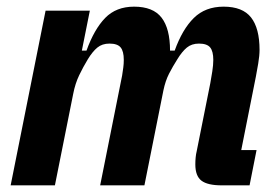

<svg xmlns="http://www.w3.org/2000/svg" viewBox="-20 -557 836 577"><path d="M12 0 117 -525H250L226 -405H240Q263 -469 296 -503Q329 -537 383 -537Q440 -537 465.5 -504Q491 -471 491 -405H505Q528 -469 562.5 -503Q597 -537 652 -537Q709 -537 734.5 -504.5Q760 -472 760 -407Q760 -390 756 -366Q752 -342 749 -327L705 -106H751L730 0H646Q604 0 585.5 -14Q567 -28 567 -63Q567 -74 568 -84Q569 -94 571 -102L612 -307Q615 -323 618 -342.5Q621 -362 621 -377Q621 -403 611.5 -414.5Q602 -426 578 -426Q556 -426 541.5 -414Q527 -402 513 -379Q499 -357 488 -335.5Q477 -314 471 -285L414 0H281L347 -330Q349 -343 350.5 -354Q352 -365 352 -377Q352 -403 342.5 -414.5Q333 -426 309 -426Q287 -426 272.5 -414Q258 -402 244 -379Q230 -356 218 -331Q206 -306 200 -275L145 0Z"/></svg>

Font: IBM Plex Sans Cond
Style: Bold Italic
Weight: 700
Width: 3
Italic angle: -11°
Designer: Mike Abbink, Paul van der Laan, Pieter van Rosmalen
Foundry: Bold Monday
Version: Version 1.3